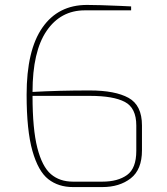

<svg xmlns="http://www.w3.org/2000/svg" viewBox="-20 -758 676 779"><path d="M88 -374Q88 -554 152 -646Q216 -738 333 -738Q378 -738 470 -734Q500 -732 512 -732V-716H324Q226 -716 169 -632.5Q112 -549 112 -385Q219 -391 344 -391Q447 -391 501.5 -361Q556 -331 556 -249V-148Q556 -70 510.5 -34.5Q465 1 395 1H276Q217 1 176 -31Q135 -63 111.5 -146Q88 -229 88 -374ZM395 -21Q458 -21 495.5 -48Q533 -75 533 -146V-249Q533 -320 486.5 -344.5Q440 -369 345 -369H112Q112 -234 131.5 -158Q151 -82 186.5 -51.5Q222 -21 276 -21Z"/></svg>

Font: Exo Thin
Style: Regular
Weight: 250
Designer: Natanael Gama
Foundry: Natanael Gama
Version: Version 1.500; ttfautohint (v1.6)